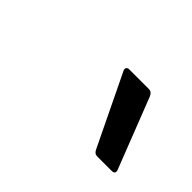

<svg xmlns="http://www.w3.org/2000/svg" viewBox="-44 -775 301 301"><g transform="rotate(45 106.5 -625.0)"><path d="M175 -559Q169 -559 166 -566L109 -684Q108 -687 109.5 -689Q111 -691 114 -691H158Q164 -691 167 -684L213 -566Q215 -559 207 -559Z"/></g></svg>

Font: Sofia Sans Light
Style: Italic
Weight: 300
Italic angle: -9°
Version: Version 4.100-B